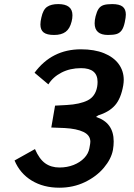

<svg xmlns="http://www.w3.org/2000/svg" viewBox="-20 -886 640 917"><path d="M49.5 -119.5 147 -174Q167.5 -126.5 195.8 -106.2Q224 -86 264 -86Q300.5 -86 331.5 -98.2Q362.5 -110.5 382.5 -131.5Q402.5 -152.5 407 -178.5L410.5 -198.5Q411 -204 411.5 -209Q411.5 -240 378.8 -255.8Q346 -271.5 289 -274.5L225 -277L243 -381.5L299 -384.5Q361.5 -388 398.5 -406.5Q435.5 -425 444 -471.5Q446 -483 446 -495Q446 -560.5 367 -560.5Q315 -560.5 274 -539.5Q233 -518.5 211 -483L145 -538.5Q227.5 -650.5 366.5 -650.5Q431 -650.5 477 -631.8Q523 -613 547 -580Q571 -547 571 -504.5Q571 -492.5 568.5 -477.5Q557.5 -415 529.2 -383Q501 -351 449 -335L438.5 -327.5Q523 -300.5 523 -210.5Q523 -191 519.5 -170.5Q511.5 -127 476.2 -85Q441 -43 385.5 -16.2Q330 10.5 263.5 10.5Q187.5 10.5 131.5 -23.5Q75.5 -57.5 49.5 -119.5ZM173 -769Q173 -783.5 177.5 -802Q185.5 -840 204.8 -853.2Q224 -866.5 258 -866.5Q326 -866.5 326 -813Q326 -797.5 322 -783Q313.5 -748.5 293.2 -733.8Q273 -719 238.5 -719Q204 -719 188.5 -731Q173 -743 173 -769ZM432 -775Q432 -790 436.5 -808Q442.5 -831.5 451 -844Q459.5 -856.5 474.2 -861.5Q489 -866.5 515.5 -866.5Q550.5 -866.5 565.8 -854.2Q581 -842 581 -816.5Q581 -803.5 576 -780Q570.5 -754 561 -741Q551.5 -728 536.8 -723.5Q522 -719 496 -719Q432 -719 432 -775Z"/></svg>

Font: JuliaMono ExtraBold
Style: Italic
Weight: 800
Italic angle: -9°
Monospace: yes
Designer: cormullion
Foundry: corm
Version: Version 0.057; ttfautohint (v1.8.4)